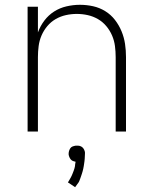

<svg xmlns="http://www.w3.org/2000/svg" viewBox="-20 -548 640 800"><path d="M95 0V-520H138V-413Q148 -440 165 -462.5Q182 -485 205.5 -500Q229 -515 257 -521.5Q285 -528 313 -528Q341 -528 368 -522Q395 -516 418.5 -501.5Q442 -487 459 -465Q476 -443 486.5 -417.5Q497 -392 501 -365Q505 -338 505 -310V0H462V-310Q462 -333 459 -356Q456 -379 447 -400Q438 -421 423 -439Q408 -457 388 -468.5Q368 -480 345.5 -485Q323 -490 300 -490Q277 -490 254.5 -485Q232 -480 212 -468.5Q192 -457 177 -439Q162 -421 153 -400Q144 -379 141 -356Q138 -333 138 -310V0ZM293 232 263 212Q265 209 267 205.5Q269 202 271 198.5Q273 195 275 191.5Q277 188 278.5 184.5Q280 181 281.5 177.5Q283 174 284.5 170Q286 166 287.5 162Q289 158 290 154.5Q291 151 292 146.5Q293 142 293 139V137L295 126Q292 125 289.5 124.5Q287 124 284.5 123Q282 122 279.5 120.5Q277 119 275 116.5Q273 114 271.5 111.5Q270 109 269 106.5Q268 104 267 100.5Q266 97 266 96V92Q266 89 266.5 86Q267 83 268 80Q269 77 270.5 74Q272 71 273.5 69Q275 67 277.5 65Q280 63 283 62Q286 61 290 60Q294 59 295 59H300Q303 59 306 59Q309 59 312.5 60Q316 61 318.5 62.5Q321 64 323.5 66Q326 68 327.5 70.5Q329 73 330.5 75.5Q332 78 333 82Q334 86 334 87V92Q334 97 333.5 102.5Q333 108 333 113Q333 118 332 123.5Q331 129 330.5 134Q330 139 329 144Q328 149 327 154.5Q326 160 324.5 165Q323 170 321.5 175Q320 180 318 185.5Q316 191 314.5 195.5Q313 200 310.5 206Q308 212 306 214Z"/></svg>

Font: Iosevka Aile Extralight
Style: Regular
Weight: 200
Designer: Belleve Invis
Foundry: Belleve Invis
Version: Version 31.1.0; ttfautohint (v1.8.4)